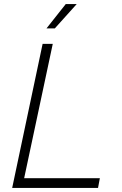

<svg xmlns="http://www.w3.org/2000/svg" viewBox="-20 -926 601 946"><path d="M209 -786H250L358 -906H304ZM40 0H463L472 -48H99L240 -710H190Z"/></svg>

Font: Geist ExtraLight
Style: Italic
Weight: 200
Italic angle: -12°
Designer: Basement.studio, Andrés Briganti, Mateo Zaragoza
Foundry: Basement.studio, Vercel, Andrés Briganti, Guido Ferreyra, Mateo Zaragoza
Version: Version 1.500